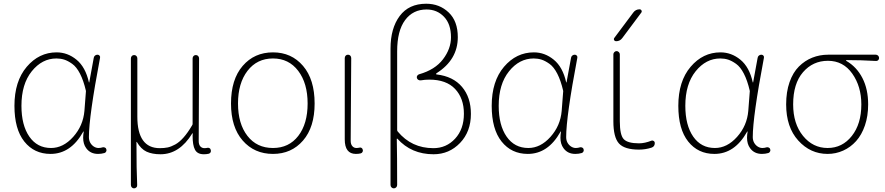

<svg xmlns="http://www.w3.org/2000/svg" viewBox="-20 -825 4816 1045"><path d="M254.9 12.7Q166 12.7 112.3 -54.7Q58.6 -122.1 58.6 -249Q58.6 -382.8 125.5 -461.4Q192.4 -540 288.1 -540Q347.7 -540 396.5 -500Q445.3 -460 463.9 -377Q463.9 -376 464.8 -376Q465.8 -376 465.8 -377L490.2 -509.8Q491.2 -517.6 497.1 -522.5Q502.9 -527.3 510.7 -527.3Q517.6 -527.3 522 -522Q526.4 -516.6 524.4 -509.8Q463.9 -190.4 463.9 -79.1Q463.9 -61.5 471.2 -48.3Q478.5 -35.2 490.7 -27.3Q502.9 -19.5 516.6 -19.5Q527.3 -19.5 540 -23.4Q545.9 -24.4 551.8 -21.5Q557.6 -18.6 558.6 -12.7Q559.6 -10.7 559.6 -7.8Q559.6 -3.9 557.6 0Q554.7 5.9 548.8 7.8Q532.2 12.7 513.7 12.7Q471.7 12.7 449.2 -18.6Q432.6 -41 432.6 -75.2Q432.6 -89.8 435.5 -107.4Q435.5 -109.4 434.1 -109.4Q432.6 -109.4 432.6 -107.4Q365.2 12.7 254.9 12.7ZM257.8 -19.5Q324.2 -19.5 378.4 -80.1Q432.6 -140.6 439.5 -221.7L447.3 -323.2Q448.2 -328.1 447.3 -332Q434.6 -386.7 415.5 -423.8Q396.5 -460.9 373 -477.5Q349.6 -494.1 329.6 -500.5Q309.6 -506.8 287.1 -506.8Q209 -506.8 152.8 -437Q96.7 -367.2 96.7 -249Q96.7 -143.6 139.6 -81.5Q182.6 -19.5 257.8 -19.5Z M692.4 181.6V-506.8Q692.4 -514.6 697.3 -520Q702.1 -525.4 710 -525.4Q717.8 -525.4 722.7 -520Q727.5 -514.6 727.5 -506.8V-190.4Q727.5 -18.6 849.6 -18.6Q874 -18.6 892.6 -22.5Q911.1 -26.4 933.6 -38.6Q956.1 -50.8 979 -76.7Q1002 -102.5 1025.4 -142.6Q1028.3 -146.5 1028.3 -150.4V-506.8Q1028.3 -514.6 1033.2 -520Q1038.1 -525.4 1045.9 -525.4Q1053.7 -525.4 1058.6 -520Q1063.5 -514.6 1063.5 -506.8Q1061.5 -208 1061.5 -57.6Q1061.5 -38.1 1070.3 -28.3Q1079.1 -18.6 1092.8 -18.6Q1100.6 -18.6 1109.4 -20.5Q1115.2 -21.5 1120.6 -18.6Q1126 -15.6 1127 -8.8Q1127.9 -5.9 1127.9 -3.9Q1127.9 7.8 1116.2 11.7Q1103.5 14.6 1089.8 14.6Q1053.7 14.6 1041 -10.7Q1028.3 -34.2 1028.3 -86.9Q1028.3 -91.8 1029.3 -98.6Q1029.3 -99.6 1028.3 -99.6Q1027.3 -99.6 1026.4 -98.6Q957 14.6 853.5 14.6Q808.6 14.6 777.8 0.5Q747.1 -13.7 724.6 -52.7Q724.6 -52.7 723.6 -52.7Q722.7 -52.7 722.7 -51.8Q722.7 103.5 726.6 181.6Q727.5 189.5 722.2 194.8Q716.8 200.2 709.5 200.2Q702.1 200.2 697.3 194.8Q692.4 189.5 692.4 181.6Z M1465.8 12.7Q1364.3 12.7 1300.8 -60.1Q1237.3 -132.8 1237.3 -261.7Q1237.3 -392.6 1300.8 -466.3Q1364.3 -540 1465.8 -540Q1566.4 -540 1629.4 -466.3Q1692.4 -392.6 1692.4 -261.7Q1692.4 -132.8 1629.4 -60.1Q1566.4 12.7 1465.8 12.7ZM1465.8 -19.5Q1552.7 -19.5 1603.5 -85.4Q1654.3 -151.4 1654.3 -261.7Q1654.3 -372.1 1603 -439.5Q1551.8 -506.8 1465.8 -506.8Q1378.9 -506.8 1327.1 -439.5Q1275.4 -372.1 1275.4 -261.7Q1275.4 -151.4 1326.7 -85.4Q1377.9 -19.5 1465.8 -19.5Z M1917 12.7Q1856.4 12.7 1856.4 -66.4V-508.8Q1856.4 -516.6 1861.3 -522Q1866.2 -527.3 1874 -527.3Q1881.8 -527.3 1886.7 -522Q1891.6 -516.6 1891.6 -508.8Q1888.7 -83 1888.7 -58.6Q1888.7 -40 1897.5 -29.8Q1906.2 -19.5 1919.9 -19.5Q1927.7 -19.5 1936.5 -21.5Q1942.4 -23.4 1947.8 -20Q1953.1 -16.6 1954.1 -10.7Q1955.1 -8.8 1955.1 -6.8Q1955.1 -2 1953.1 2Q1950.2 7.8 1943.4 9.8Q1931.6 12.7 1917 12.7Z M2141.6 -545.9V-117.2Q2141.6 -113.3 2144.5 -109.4Q2219.7 -18.6 2338.9 -18.6Q2409.2 -18.6 2457 -70.3Q2504.9 -122.1 2504.9 -206.1Q2504.9 -290 2457 -340.8Q2409.2 -391.6 2316.4 -391.6Q2293 -391.6 2270.5 -387.7Q2263.7 -386.7 2257.3 -390.1Q2251 -393.6 2249 -400.4Q2247.1 -407.2 2251 -413.1Q2254.9 -418.9 2261.7 -420.9Q2347.7 -445.3 2391.1 -502.4Q2434.6 -559.6 2434.6 -622.1Q2434.6 -694.3 2396.5 -733.9Q2358.4 -773.4 2301.8 -773.4Q2227.5 -773.4 2184.6 -715.3Q2141.6 -657.2 2141.6 -545.9ZM2105.5 181.6V-560.5Q2105.5 -670.9 2155.3 -737.8Q2205.1 -804.7 2299.8 -804.7Q2372.1 -804.7 2421.9 -757.3Q2471.7 -710 2471.7 -623Q2471.7 -500 2356.4 -426.8Q2353.5 -424.8 2353.5 -422.4Q2353.5 -419.9 2356.4 -419.9Q2446.3 -409.2 2494.6 -352.1Q2543 -294.9 2543 -205.1Q2543 -108.4 2483.9 -46.9Q2424.8 14.6 2339.8 14.6Q2218.8 14.6 2142.6 -70.3Q2141.6 -70.3 2140.6 -70.3Q2139.6 -70.3 2139.6 -68.4Q2141.6 21.5 2141.6 181.6Q2141.6 189.5 2136.2 194.8Q2130.9 200.2 2123.5 200.2Q2116.2 200.2 2110.8 194.8Q2105.5 189.5 2105.5 181.6Z M2852.5 12.7Q2763.7 12.7 2710 -54.7Q2656.2 -122.1 2656.2 -249Q2656.2 -382.8 2723.1 -461.4Q2790 -540 2885.7 -540Q2945.3 -540 2994.1 -500Q3043 -460 3061.5 -377Q3061.5 -376 3062.5 -376Q3063.5 -376 3063.5 -377L3087.9 -509.8Q3088.9 -517.6 3094.7 -522.5Q3100.6 -527.3 3108.4 -527.3Q3115.2 -527.3 3119.6 -522Q3124 -516.6 3122.1 -509.8Q3061.5 -190.4 3061.5 -79.1Q3061.5 -61.5 3068.8 -48.3Q3076.2 -35.2 3088.4 -27.3Q3100.6 -19.5 3114.3 -19.5Q3125 -19.5 3137.7 -23.4Q3143.6 -24.4 3149.4 -21.5Q3155.3 -18.6 3156.2 -12.7Q3157.2 -10.7 3157.2 -7.8Q3157.2 -3.9 3155.3 0Q3152.3 5.9 3146.5 7.8Q3129.9 12.7 3111.3 12.7Q3069.3 12.7 3046.9 -18.6Q3030.3 -41 3030.3 -75.2Q3030.3 -89.8 3033.2 -107.4Q3033.2 -109.4 3031.7 -109.4Q3030.3 -109.4 3030.3 -107.4Q2962.9 12.7 2852.5 12.7ZM2855.5 -19.5Q2921.9 -19.5 2976.1 -80.1Q3030.3 -140.6 3037.1 -221.7L3044.9 -323.2Q3045.9 -328.1 3044.9 -332Q3032.2 -386.7 3013.2 -423.8Q2994.1 -460.9 2970.7 -477.5Q2947.3 -494.1 2927.2 -500.5Q2907.2 -506.8 2884.8 -506.8Q2806.6 -506.8 2750.5 -437Q2694.3 -367.2 2694.3 -249Q2694.3 -143.6 2737.3 -81.5Q2780.3 -19.5 2855.5 -19.5Z M3367.2 -618.2Q3354.5 -600.6 3333 -600.6Q3326.2 -600.6 3322.8 -606.4Q3319.3 -612.3 3323.2 -618.2L3426.8 -756.8Q3439.5 -774.4 3461.9 -774.4Q3467.8 -774.4 3471.2 -768.6Q3474.6 -762.7 3470.7 -756.8ZM3353.5 -529.3V-165Q3353.5 -89.8 3375 -67.4Q3396.5 -44.9 3458 -44.9Q3489.3 -44.9 3526.4 -59.6Q3532.2 -61.5 3538.1 -57.6Q3543.9 -53.7 3543.9 -46.9Q3543.9 -27.3 3526.4 -21.5Q3493.2 -10.7 3458 -10.7Q3378.9 -10.7 3348.6 -44.4Q3318.4 -78.1 3318.4 -165V-529.3Q3318.4 -536.1 3323.7 -541.5Q3329.1 -546.9 3335.9 -546.9Q3342.8 -546.9 3348.1 -541.5Q3353.5 -536.1 3353.5 -529.3Z M3868.2 12.7Q3779.3 12.7 3725.6 -54.7Q3671.9 -122.1 3671.9 -249Q3671.9 -382.8 3738.8 -461.4Q3805.7 -540 3901.4 -540Q3960.9 -540 4009.8 -500Q4058.6 -460 4077.1 -377Q4077.1 -376 4078.1 -376Q4079.1 -376 4079.1 -377L4103.5 -509.8Q4104.5 -517.6 4110.4 -522.5Q4116.2 -527.3 4124 -527.3Q4130.9 -527.3 4135.3 -522Q4139.6 -516.6 4137.7 -509.8Q4077.1 -190.4 4077.1 -79.1Q4077.1 -61.5 4084.5 -48.3Q4091.8 -35.2 4104 -27.3Q4116.2 -19.5 4129.9 -19.5Q4140.6 -19.5 4153.3 -23.4Q4159.2 -24.4 4165 -21.5Q4170.9 -18.6 4171.9 -12.7Q4172.9 -10.7 4172.9 -7.8Q4172.9 -3.9 4170.9 0Q4168 5.9 4162.1 7.8Q4145.5 12.7 4127 12.7Q4085 12.7 4062.5 -18.6Q4045.9 -41 4045.9 -75.2Q4045.9 -89.8 4048.8 -107.4Q4048.8 -109.4 4047.4 -109.4Q4045.9 -109.4 4045.9 -107.4Q3978.5 12.7 3868.2 12.7ZM3871.1 -19.5Q3937.5 -19.5 3991.7 -80.1Q4045.9 -140.6 4052.7 -221.7L4060.5 -323.2Q4061.5 -328.1 4060.5 -332Q4047.9 -386.7 4028.8 -423.8Q4009.8 -460.9 3986.3 -477.5Q3962.9 -494.1 3942.9 -500.5Q3922.9 -506.8 3900.4 -506.8Q3822.3 -506.8 3766.1 -437Q3710 -367.2 3710 -249Q3710 -143.6 3752.9 -81.5Q3795.9 -19.5 3871.1 -19.5Z M4484.4 12.7Q4390.6 12.7 4324.7 -60.1Q4258.8 -132.8 4258.8 -256.8Q4258.8 -325.2 4277.3 -377.9Q4295.9 -430.7 4328.1 -462.9Q4360.4 -495.1 4400.9 -511.2Q4441.4 -527.3 4487.3 -527.3H4747.1Q4753.9 -527.3 4759.3 -522Q4764.6 -516.6 4764.6 -509.3Q4764.6 -502 4759.3 -497.1Q4753.9 -492.2 4747.1 -493.2Q4666 -498 4586.9 -498Q4585 -498 4585 -496.1Q4585 -494.1 4586.9 -493.2Q4642.6 -460.9 4673.8 -400.4Q4705.1 -339.8 4705.1 -256.8Q4705.1 -193.4 4687.5 -142.1Q4669.9 -90.8 4639.6 -57.1Q4609.4 -23.4 4569.3 -5.4Q4529.3 12.7 4484.4 12.7ZM4484.4 -19.5Q4564.5 -19.5 4616.2 -85Q4668 -150.4 4668 -256.8Q4668 -354.5 4618.7 -424.3Q4569.3 -494.1 4486.3 -494.1Q4404.3 -494.1 4350.6 -432.1Q4296.9 -370.1 4296.9 -256.8Q4296.9 -151.4 4350.6 -85.4Q4404.3 -19.5 4484.4 -19.5Z"/></svg>

Font: Gen Jyuu Gothic ExtraLight
Style: Regular
Weight: 100
Designer: [Source Han Sans]
Ryoko NISHIZUKA  (kana & ideographs); Paul D. Hunt (Latin, Greek & Cyrillic); Wenlong ZHANG  (bopomofo
Version: Version 1.002.20150607